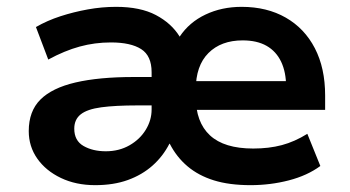

<svg xmlns="http://www.w3.org/2000/svg" viewBox="-20 -531 1022 561"><path d="M258 10Q202 10 158 -11Q114 -32 89 -67.5Q64 -103 64 -148Q64 -206 98 -240Q132 -274 200.5 -290Q269 -306 371 -306H448V-223H381Q317 -223 276 -217.5Q235 -212 216 -197Q197 -182 197 -155Q197 -120 224 -104.5Q251 -89 289 -89Q328 -89 358.5 -106.5Q389 -124 406 -152Q423 -180 423 -211V-320Q423 -368 392.5 -387.5Q362 -407 304 -407Q257 -407 213 -395Q169 -383 121 -357L85 -452Q118 -471 156.5 -483.5Q195 -496 236.5 -503.5Q278 -511 319 -511Q390 -511 435.5 -487Q481 -463 505 -424Q533 -466 580.5 -488.5Q628 -511 686 -511Q760 -511 815 -479.5Q870 -448 900 -390Q930 -332 930 -252V-210H531V-294H834L816 -277Q816 -320 801.5 -350.5Q787 -381 759 -397Q731 -413 689 -413Q626 -413 589 -376Q552 -339 552 -269V-248Q552 -174 593.5 -135.5Q635 -97 720 -97Q766 -97 803.5 -107Q841 -117 878 -140L916 -46Q878 -18 824 -4Q770 10 712 10Q650 10 605 -4Q560 -18 528 -45Q496 -72 476 -111H475Q456 -74 425.5 -47Q395 -20 353.5 -5Q312 10 258 10Z"/></svg>

Font: Nunito Sans 7pt
Style: Bold
Weight: 700
Designer: Vernon Adams
Foundry: Vernon Adams
Version: Version 3.101;gftools[0.9.27]